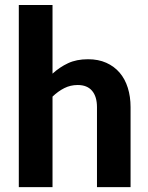

<svg xmlns="http://www.w3.org/2000/svg" viewBox="-20 -766 607 786"><path d="M57 0V-745.5H195V-464.5Q224 -491 258.5 -507.2Q293 -523.5 340.5 -523.5Q382.5 -523.5 415 -509Q447.5 -494.5 469.8 -468.5Q492 -442.5 503.2 -406.5Q514.5 -370.5 514.5 -327.5V0H377V-327.5Q377 -370.5 357 -394.2Q337 -418 298 -418Q268.5 -418 243.2 -405.2Q218 -392.5 195 -370.5V0Z"/></svg>

Font: Lato Heavy
Style: Regular
Weight: 800
Designer: Lukasz Dziedzic
Foundry: tyPoland Lukasz Dziedzic
Version: Version 2.007; 2014-02-27